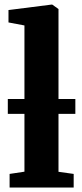

<svg xmlns="http://www.w3.org/2000/svg" viewBox="-20 -840 367 860"><path d="M89.5 -71V-726L18 -739.5V-795L211 -819.5H214L242 -799.5V-70.5L310 -61V0H23V-61ZM317.5 -396.5V-330H15V-396.5Z"/></svg>

Font: Merriweather 24pt ExtraBold
Style: Regular
Weight: 800
Version: Version 2.100